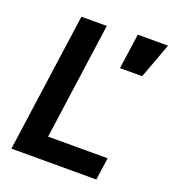

<svg xmlns="http://www.w3.org/2000/svg" viewBox="-137 -862 872 967"><g transform="rotate(20 299.0 -378.5)"><path d="M34 0H489L506 -120H187L274 -745H138ZM409 -568H528L598 -757H436Z"/></g></svg>

Font: Mluvka Bold
Style: Italic
Weight: 700
Italic angle: -8°
Designer: Modified by Jiří Krblich, Original typeface by Gumpita Rahayu
Foundry: Gumpita Rahayu & Jiří Krblich
Version: Version 2.000;Glyphs 3.1.1 (3134)